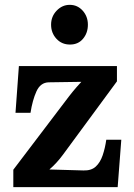

<svg xmlns="http://www.w3.org/2000/svg" viewBox="-20 -773 554 793"><path d="M35 0V-72L265 -375Q282 -397 297 -414Q312 -431 316 -435L181 -433Q147 -432 130.5 -395.5Q114 -359 106 -307H44L58 -500H463V-437L240 -134Q226 -115 212 -100Q198 -85 184 -73L325 -69Q357 -68 375.5 -85Q394 -102 404 -131.5Q414 -161 419 -196H481L466 0ZM269 -589Q235 -589 213 -613Q191 -637 191 -671Q191 -705 214 -729Q237 -753 268 -753Q300 -753 321.5 -729Q343 -705 343 -671Q343 -637 323 -613Q303 -589 269 -589Z"/></svg>

Font: Lora
Style: Bold
Weight: 700
Designer: Olga Karpushina, Alexei Vanyashin (Cyrillic)
Foundry: Cyreal
Version: Version 3.006; ttfautohint (v1.8.4.7-5d5b);gftools[0.9.30]